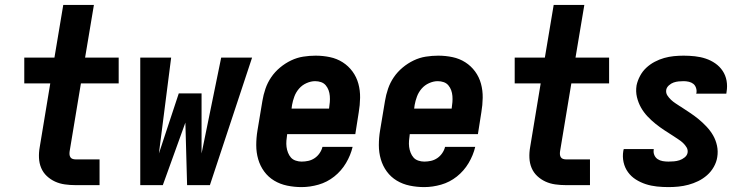

<svg xmlns="http://www.w3.org/2000/svg" viewBox="-20 -755 3040 783"><path d="M288 0Q266 0 244.5 -3Q223 -6 204.5 -14.5Q186 -23 171 -37Q156 -51 148 -70Q140 -89 139 -111Q138 -133 142 -155L185 -415H79V-520H202L238 -735H363L327 -520H464V-415H310L264 -138Q263 -131 263.5 -125Q264 -119 267 -114Q270 -109 276 -107Q282 -105 288 -105H386V0Z M552 0V-520H678L628 -129L709 -374H802V-129L882 -520H1008L836 0H743L736 -255L644 0Z M1210 8Q1180 8 1151 2Q1122 -4 1098 -18.5Q1074 -33 1057.5 -55.5Q1041 -78 1033 -105.5Q1025 -133 1025 -163Q1025 -193 1030 -223L1050 -343Q1054 -368 1062.5 -393Q1071 -418 1086 -440Q1101 -462 1122 -479.5Q1143 -497 1167 -508.5Q1191 -520 1216.5 -524Q1242 -528 1267 -528Q1297 -528 1325.5 -522Q1354 -516 1377.5 -501Q1401 -486 1417.5 -463.5Q1434 -441 1441.5 -413.5Q1449 -386 1448.5 -356Q1448 -326 1443 -297L1429 -208H1151V-207Q1149 -194 1148 -181Q1147 -168 1148.5 -156Q1150 -144 1154.5 -132.5Q1159 -121 1166.5 -112.5Q1174 -104 1186 -100Q1198 -96 1210 -96Q1224 -96 1237.5 -99Q1251 -102 1263 -110Q1275 -118 1283.5 -130.5Q1292 -143 1295 -156H1418Q1410 -122 1391 -90Q1372 -58 1343 -35Q1314 -12 1279 -2Q1244 8 1210 8ZM1169 -312H1322V-313Q1324 -326 1325 -338.5Q1326 -351 1325 -363.5Q1324 -376 1320 -387Q1316 -398 1308.5 -407Q1301 -416 1289.5 -420Q1278 -424 1265 -424Q1248 -424 1230 -416Q1212 -408 1199.5 -393.5Q1187 -379 1180.5 -361.5Q1174 -344 1171 -327Z M1710 8Q1680 8 1651 2Q1622 -4 1598 -18.5Q1574 -33 1557.5 -55.5Q1541 -78 1533 -105.5Q1525 -133 1525 -163Q1525 -193 1530 -223L1550 -343Q1554 -368 1562.5 -393Q1571 -418 1586 -440Q1601 -462 1622 -479.5Q1643 -497 1667 -508.5Q1691 -520 1716.5 -524Q1742 -528 1767 -528Q1797 -528 1825.5 -522Q1854 -516 1877.5 -501Q1901 -486 1917.5 -463.5Q1934 -441 1941.5 -413.5Q1949 -386 1948.5 -356Q1948 -326 1943 -297L1929 -208H1651V-207Q1649 -194 1648 -181Q1647 -168 1648.5 -156Q1650 -144 1654.5 -132.5Q1659 -121 1666.5 -112.5Q1674 -104 1686 -100Q1698 -96 1710 -96Q1724 -96 1737.5 -99Q1751 -102 1763 -110Q1775 -118 1783.5 -130.5Q1792 -143 1795 -156H1918Q1910 -122 1891 -90Q1872 -58 1843 -35Q1814 -12 1779 -2Q1744 8 1710 8ZM1669 -312H1822V-313Q1824 -326 1825 -338.5Q1826 -351 1825 -363.5Q1824 -376 1820 -387Q1816 -398 1808.5 -407Q1801 -416 1789.5 -420Q1778 -424 1765 -424Q1748 -424 1730 -416Q1712 -408 1699.5 -393.5Q1687 -379 1680.5 -361.5Q1674 -344 1671 -327Z M2288 0Q2266 0 2244.5 -3Q2223 -6 2204.5 -14.5Q2186 -23 2171 -37Q2156 -51 2148 -70Q2140 -89 2139 -111Q2138 -133 2142 -155L2185 -415H2079V-520H2202L2238 -735H2363L2327 -520H2464V-415H2310L2264 -138Q2263 -131 2263.5 -125Q2264 -119 2267 -114Q2270 -109 2276 -107Q2282 -105 2288 -105H2386V0Z M2706 8Q2682 8 2658.5 5.5Q2635 3 2613.5 -4Q2592 -11 2573 -23Q2554 -35 2541 -53Q2528 -71 2523 -93.5Q2518 -116 2522 -140Q2523 -142 2523 -144Q2523 -146 2524 -147H2646Q2646 -147 2646 -146.5Q2646 -146 2646 -145Q2644 -133 2648.5 -122.5Q2653 -112 2662 -106Q2671 -100 2682.5 -98Q2694 -96 2706 -96Q2717 -96 2728.5 -97Q2740 -98 2751 -101.5Q2762 -105 2772 -113Q2782 -121 2784 -132Q2786 -144 2780 -154Q2774 -164 2765.5 -172Q2757 -180 2747.5 -186Q2738 -192 2728 -199Q2709 -211 2690 -223.5Q2671 -236 2653.5 -250Q2636 -264 2620.5 -280.5Q2605 -297 2594 -316.5Q2583 -336 2577.5 -359Q2572 -382 2576 -407Q2580 -426 2590 -445Q2600 -464 2615.5 -478.5Q2631 -493 2650 -503Q2669 -513 2688.5 -518.5Q2708 -524 2728 -526Q2748 -528 2768 -528Q2791 -528 2814 -525.5Q2837 -523 2858 -516Q2879 -509 2897 -496.5Q2915 -484 2927 -466Q2939 -448 2943 -426Q2947 -404 2943 -380Q2943 -378 2942.5 -376.5Q2942 -375 2942 -373H2819Q2819 -374 2819.5 -374.5Q2820 -375 2820 -375Q2822 -386 2818.5 -396.5Q2815 -407 2807.5 -413Q2800 -419 2789.5 -421.5Q2779 -424 2768 -424Q2758 -424 2747.5 -423Q2737 -422 2727 -418.5Q2717 -415 2708 -407Q2699 -399 2697 -389Q2695 -376 2701.5 -366Q2708 -356 2716.5 -348Q2725 -340 2735 -333.5Q2745 -327 2754 -321L2756 -320Q2774 -308 2793 -295.5Q2812 -283 2829 -269Q2846 -255 2861.5 -238.5Q2877 -222 2888 -203Q2899 -184 2904 -161Q2909 -138 2905 -114Q2902 -94 2891 -74.5Q2880 -55 2863.5 -40.5Q2847 -26 2827.5 -16.5Q2808 -7 2787.5 -1.5Q2767 4 2746.5 6Q2726 8 2706 8Z"/></svg>

Font: Iosevka SS04 Extrabold Oblique
Style: Regular
Weight: 800
Italic angle: -9°
Monospace: yes
Designer: Belleve Invis
Foundry: Belleve Invis
Version: Version 19.0.0; ttfautohint (v1.8.4)